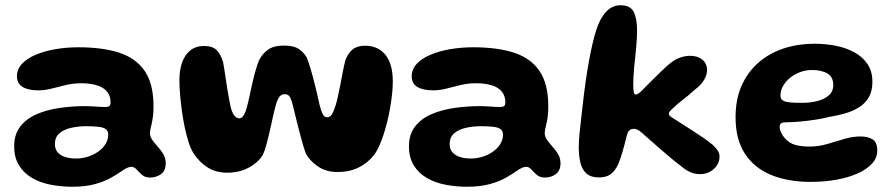

<svg xmlns="http://www.w3.org/2000/svg" viewBox="-20 -653 3394 731"><path d="M254 58Q212 58 172.5 50.2Q133 42.5 102 24.5Q71 6.5 52.5 -23.2Q34 -53 34 -96Q34 -141 56.8 -170.8Q79.5 -200.5 118 -217.5Q156.5 -234.5 205.2 -241.8Q254 -249 306 -249Q320 -249 334.2 -248Q348.5 -247 360.8 -246.2Q373 -245.5 380.5 -245.5Q392 -245.5 396.5 -249.5Q401 -253.5 401 -263Q401 -275.5 397.8 -285.5Q394.5 -295.5 388.5 -303.2Q382.5 -311 374 -316.5Q359.5 -326.5 337.5 -331.2Q315.5 -336 290 -336Q258.5 -336 230.5 -329.2Q202.5 -322.5 177 -315.8Q151.5 -309 127 -309Q87.5 -309 66 -322Q44.5 -335 44.5 -362.5Q44.5 -389 63.5 -409.8Q82.5 -430.5 115.8 -444.5Q149 -458.5 191 -465.8Q233 -473 278.5 -473Q371.5 -473 435 -452Q498.5 -431 531.5 -382Q564.5 -333 564.5 -248Q564.5 -227 562.5 -211Q560.5 -195 557.8 -183.2Q555 -171.5 553 -162.5Q551 -153.5 551 -146Q551 -132.5 560 -120Q569 -107.5 581 -94.2Q593 -81 602 -65.8Q611 -50.5 611 -31.5Q611 -3 593 10Q575 23 551.5 23Q532.5 23 520.8 12.8Q509 2.5 500 -7.8Q491 -18 480 -18Q472.5 -18 463.2 -13.5Q454 -9 441 0Q426 10.5 401.8 24.2Q377.5 38 341.5 48Q305.5 58 254 58ZM269.5 -49.5Q292.5 -49.5 314 -56.2Q335.5 -63 353.2 -75.2Q371 -87.5 381.5 -104.2Q392 -121 392 -140.5Q392 -154.5 383 -161.2Q374 -168 355.2 -170.2Q336.5 -172.5 308 -172.5Q277.5 -172.5 250.2 -166.2Q223 -160 206 -145.2Q189 -130.5 189 -104.5Q189 -85.5 199.2 -73.5Q209.5 -61.5 227.5 -55.5Q245.5 -49.5 269.5 -49.5Z M846 4.5Q801.5 4.5 770 -15.8Q738.5 -36 716.5 -70Q706.5 -85.5 698.2 -111Q690 -136.5 683.5 -167.2Q677 -198 672.5 -230.5Q668 -263 665.5 -293.8Q663 -324.5 663 -348.5Q663 -385.5 673.2 -414.8Q683.5 -444 704.5 -461Q725.5 -478 757 -478Q789.5 -478 805.2 -461.8Q821 -445.5 829.5 -416Q832 -402.5 834.8 -384.2Q837.5 -366 840.5 -346Q843.5 -326 846.8 -306.5Q850 -287 853.2 -270.2Q856.5 -253.5 859 -242.5Q863.5 -225.5 871.5 -214Q879.5 -202.5 891 -202.5Q901 -202.5 908.2 -214.8Q915.5 -227 920 -245Q925 -263.5 929.8 -286.2Q934.5 -309 940 -333.2Q945.5 -357.5 952 -380.8Q958.5 -404 966 -423Q978 -447.5 999.8 -463.5Q1021.5 -479.5 1062 -479.5Q1099 -479.5 1118.5 -466Q1138 -452.5 1148.5 -432.5Q1153.5 -420 1159.2 -402Q1165 -384 1170.5 -363.2Q1176 -342.5 1181 -322Q1186 -301.5 1190 -283.8Q1194 -266 1196.5 -254.5Q1201.5 -233.5 1208 -220Q1214.5 -206.5 1224.5 -206.5Q1237 -206.5 1244 -218.2Q1251 -230 1257 -249.5Q1261.5 -263 1266.2 -284.2Q1271 -305.5 1275.8 -330.5Q1280.5 -355.5 1285.2 -380Q1290 -404.5 1295 -424Q1305 -450.5 1322.5 -464.8Q1340 -479 1370.5 -479Q1391 -479 1409.8 -472Q1428.5 -465 1443.2 -449.2Q1458 -433.5 1466.8 -407.2Q1475.5 -381 1475.5 -342.5Q1475.5 -320.5 1472.8 -295.2Q1470 -270 1465.5 -243.2Q1461 -216.5 1454.5 -190.2Q1448 -164 1440.2 -140.2Q1432.5 -116.5 1423.8 -97.2Q1415 -78 1406 -65Q1380.5 -32.5 1345.2 -15.2Q1310 2 1265.5 2Q1221.5 2 1189.5 -20Q1157.5 -42 1143.5 -71Q1136.5 -90.5 1130 -114Q1123.5 -137.5 1117.2 -162Q1111 -186.5 1105.5 -208.8Q1100 -231 1096 -247.5Q1091.5 -267.5 1085.2 -281Q1079 -294.5 1064.5 -294.5Q1048.5 -294.5 1040.5 -279.5Q1032.5 -264.5 1028 -245.5Q1024.5 -233 1020.5 -214.8Q1016.5 -196.5 1012 -175.8Q1007.5 -155 1002.5 -134.5Q997.5 -114 992.5 -96.2Q987.5 -78.5 982 -66.5Q967.5 -38 930.5 -16.8Q893.5 4.5 846 4.5Z M1757 58Q1715 58 1675.5 50.2Q1636 42.5 1605 24.5Q1574 6.5 1555.5 -23.2Q1537 -53 1537 -96Q1537 -141 1559.8 -170.8Q1582.5 -200.5 1621 -217.5Q1659.5 -234.5 1708.2 -241.8Q1757 -249 1809 -249Q1823 -249 1837.2 -248Q1851.5 -247 1863.8 -246.2Q1876 -245.5 1883.5 -245.5Q1895 -245.5 1899.5 -249.5Q1904 -253.5 1904 -263Q1904 -275.5 1900.8 -285.5Q1897.5 -295.5 1891.5 -303.2Q1885.5 -311 1877 -316.5Q1862.5 -326.5 1840.5 -331.2Q1818.5 -336 1793 -336Q1761.5 -336 1733.5 -329.2Q1705.5 -322.5 1680 -315.8Q1654.5 -309 1630 -309Q1590.5 -309 1569 -322Q1547.5 -335 1547.5 -362.5Q1547.5 -389 1566.5 -409.8Q1585.5 -430.5 1618.8 -444.5Q1652 -458.5 1694 -465.8Q1736 -473 1781.5 -473Q1874.5 -473 1938 -452Q2001.5 -431 2034.5 -382Q2067.5 -333 2067.5 -248Q2067.5 -227 2065.5 -211Q2063.5 -195 2060.8 -183.2Q2058 -171.5 2056 -162.5Q2054 -153.5 2054 -146Q2054 -132.5 2063 -120Q2072 -107.5 2084 -94.2Q2096 -81 2105 -65.8Q2114 -50.5 2114 -31.5Q2114 -3 2096 10Q2078 23 2054.5 23Q2035.5 23 2023.8 12.8Q2012 2.5 2003 -7.8Q1994 -18 1983 -18Q1975.5 -18 1966.2 -13.5Q1957 -9 1944 0Q1929 10.5 1904.8 24.2Q1880.5 38 1844.5 48Q1808.5 58 1757 58ZM1772.5 -49.5Q1795.5 -49.5 1817 -56.2Q1838.5 -63 1856.2 -75.2Q1874 -87.5 1884.5 -104.2Q1895 -121 1895 -140.5Q1895 -154.5 1886 -161.2Q1877 -168 1858.2 -170.2Q1839.5 -172.5 1811 -172.5Q1780.5 -172.5 1753.2 -166.2Q1726 -160 1709 -145.2Q1692 -130.5 1692 -104.5Q1692 -85.5 1702.2 -73.5Q1712.5 -61.5 1730.5 -55.5Q1748.5 -49.5 1772.5 -49.5Z M2260.5 22.5Q2230 22.5 2213.2 8Q2196.5 -6.5 2190 -32.8Q2183.5 -59 2183.5 -94Q2183.5 -116.5 2186.8 -148Q2190 -179.5 2194.5 -218.5Q2199 -257.5 2204 -300Q2209.5 -343.5 2215.8 -382.2Q2222 -421 2228.8 -454Q2235.5 -487 2242.8 -513.8Q2250 -540.5 2257.5 -559Q2272.5 -595 2293.5 -614Q2314.5 -633 2342.5 -633Q2380 -633 2392.8 -607.5Q2405.5 -582 2405.5 -536.5Q2405.5 -521.5 2404.5 -504.2Q2403.5 -487 2401.8 -468.5Q2400 -450 2398 -431.2Q2396 -412.5 2394.2 -394.5Q2392.5 -376.5 2391.8 -360.5Q2391 -344.5 2391 -331Q2391 -315 2392.8 -304Q2394.5 -293 2400 -293Q2405.5 -293 2412.2 -298Q2419 -303 2427 -311.5Q2433.5 -318.5 2445 -329.8Q2456.5 -341 2470 -354.5Q2483.5 -368 2497 -381Q2510.5 -394 2522 -404.2Q2533.5 -414.5 2541 -419Q2555.5 -429.5 2573.2 -435Q2591 -440.5 2607.5 -440.5Q2636.5 -440.5 2654.2 -425.8Q2672 -411 2672 -386Q2672 -368.5 2660.8 -349Q2649.5 -329.5 2626 -312Q2602.5 -290.5 2580.5 -273.8Q2558.5 -257 2540.5 -239.5Q2526.5 -227.5 2526.5 -220Q2526.5 -215.5 2530.8 -211.5Q2535 -207.5 2542.5 -203Q2554.5 -195.5 2574 -183Q2593.5 -170.5 2615.8 -156.2Q2638 -142 2658.8 -127.8Q2679.5 -113.5 2694 -101Q2705.5 -90.5 2712.5 -79.8Q2719.5 -69 2719.5 -56.5Q2719.5 -39 2709.8 -23.8Q2700 -8.5 2683 0.8Q2666 10 2645 10Q2624.5 10 2606.8 1.8Q2589 -6.5 2573 -20.5Q2554.5 -34.5 2531.2 -53.8Q2508 -73 2483.5 -94.8Q2459 -116.5 2436.5 -136Q2425 -147.5 2414.2 -155Q2403.5 -162.5 2393 -162.5Q2382 -162.5 2375.5 -155.8Q2369 -149 2366.5 -137.5Q2357 -98 2348.8 -70.8Q2340.5 -43.5 2333 -26Q2320 0 2303.5 11.2Q2287 22.5 2260.5 22.5Z M3066.5 39.5Q2980 39.5 2915.8 13Q2851.5 -13.5 2816 -68Q2780.5 -122.5 2780.5 -206.5Q2780.5 -275.5 2804 -327.8Q2827.5 -380 2868.8 -415.5Q2910 -451 2964.5 -468.8Q3019 -486.5 3080.5 -486.5Q3122.5 -486.5 3162 -478.8Q3201.5 -471 3233 -453.8Q3264.5 -436.5 3283 -408.8Q3301.5 -381 3301.5 -341.5Q3301.5 -306.5 3288 -283Q3274.5 -259.5 3251.2 -244.8Q3228 -230 3198.2 -221.5Q3168.5 -213 3135 -207.5Q3114.5 -202 3084 -197.2Q3053.5 -192.5 3024 -190Q2994.5 -187.5 2975.5 -187.5Q2960.5 -187.5 2954.5 -183.8Q2948.5 -180 2948.5 -170Q2948.5 -161 2953.5 -149.2Q2958.5 -137.5 2968 -127Q2984.5 -108 3007.2 -101.5Q3030 -95 3062.5 -95Q3096.5 -95 3129.8 -104.8Q3163 -114.5 3194.2 -124Q3225.5 -133.5 3255 -133.5Q3284.5 -133.5 3302.2 -122.5Q3320 -111.5 3320 -79.5Q3320 -51.5 3299.5 -29.5Q3279 -7.5 3243.8 8Q3208.5 23.5 3162.8 31.5Q3117 39.5 3066.5 39.5ZM3034.5 -261.5Q3063.5 -261.5 3090.5 -268Q3117.5 -274.5 3135 -289.5Q3152.5 -304.5 3152.5 -329.5Q3152.5 -360 3130.2 -373.2Q3108 -386.5 3071 -386.5Q3048.5 -386.5 3027.2 -378.8Q3006 -371 2989 -357.5Q2972 -344 2961.8 -326.5Q2951.5 -309 2951.5 -289Q2951.5 -276.5 2960 -270.8Q2968.5 -265 2987 -263.2Q3005.5 -261.5 3034.5 -261.5Z"/></svg>

Font: Gluten SemiBold
Style: Regular
Weight: 600
Designer: Tyler Finck
Foundry: Etcetera Type Company
Version: Version 1.300